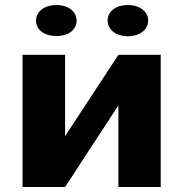

<svg xmlns="http://www.w3.org/2000/svg" viewBox="-20 -747 734 767"><path d="M453 -528 240 -203V-528H70V0H240L453 -326V0H622V-528ZM206 -603C252 -603 286 -627 286 -665C286 -702 251 -727 206 -727C160 -727 124 -703 124 -665C124 -626 159 -603 206 -603ZM491 -602C536 -602 572 -627 572 -665C572 -702 536 -727 491 -727C445 -727 410 -703 410 -665C410 -627 445 -602 491 -602Z"/></svg>

Font: Asimov
Style: XWid
Weight: 500
Designer: Google
Version: Version 2.000980; 2014